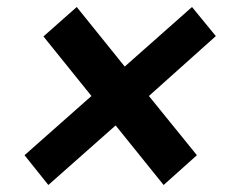

<svg xmlns="http://www.w3.org/2000/svg" viewBox="-20 -544 669 548"><path d="M104 -440 241 -270 50 -101 118 -16 310 -186 447 -16 542 -101 405 -270 596 -441 528 -524 336 -354 199 -524Z"/></svg>

Font: Bitter
Style: Bold Italic
Weight: 700
Designer: Sol Matas
Foundry: Sol Matas
Version: Version 1.002